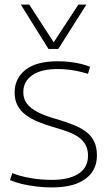

<svg xmlns="http://www.w3.org/2000/svg" viewBox="-20 -810 475 840"><path d="M24 -22 34 -53Q49 -46 70 -40.5Q91 -35 113.5 -31Q136 -27 160 -25Q184 -23 207 -23Q282 -23 323.5 -50Q365 -77 365 -128Q365 -155 355.5 -174Q346 -193 327 -207.5Q308 -222 278.5 -233Q249 -244 210 -255Q176 -265 146 -277.5Q116 -290 93 -307Q70 -324 57 -348Q44 -372 44 -405Q44 -467 91.5 -504.5Q139 -542 233 -542Q260 -542 285.5 -539Q311 -536 334 -530.5Q357 -525 374 -518L365 -487Q349 -492 327.5 -497Q306 -502 282 -505Q258 -508 233 -508Q159 -508 120.5 -480.5Q82 -453 82 -407Q82 -380 94.5 -361.5Q107 -343 128 -329.5Q149 -316 176.5 -305.5Q204 -295 234 -287Q274 -275 305.5 -262Q337 -249 359 -231.5Q381 -214 392.5 -189.5Q404 -165 404 -130Q404 -102 395 -79.5Q386 -57 369 -40.5Q352 -24 328.5 -12.5Q305 -1 274 4.5Q243 10 206 10Q174 10 140 6Q106 2 76.5 -5Q47 -12 24 -22ZM358 -790 235 -596H192L71 -790H108L215 -625L323 -790Z"/></svg>

Font: Georama ExtraLight
Style: Regular
Weight: 250
Version: Version 1.001